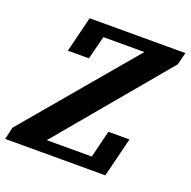

<svg xmlns="http://www.w3.org/2000/svg" viewBox="-158 -820 936 942"><g transform="rotate(20 309.5 -349.0)"><path d="M-19 -64 462 -634H248L217 -512H107L153 -698H653L637 -634L160 -64H395L430 -206H540L489 0H-34Z"/></g></svg>

Font: IBM Plex Serif
Style: Bold Italic
Weight: 700
Italic angle: -14°
Designer: Mike Abbink, Paul van der Laan, Pieter van Rosmalen
Foundry: Bold Monday
Version: Version 3.001